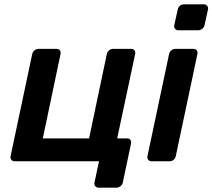

<svg xmlns="http://www.w3.org/2000/svg" viewBox="-20 -746 982 888"><path d="M436 122Q426 122 420.5 115Q415 108 417 98L438 0H48Q38 0 32.5 -7Q27 -14 29 -24L129 -496Q131 -506 139.5 -513Q148 -520 159 -520H241Q252 -520 257 -513Q262 -506 260 -496L178 -106H392L474 -496Q476 -506 484.5 -513Q493 -520 503 -520H586Q597 -520 602 -513Q607 -506 605 -496L522 -106H567Q578 -106 583 -99Q588 -92 586 -82L548 98Q546 108 537.5 115Q529 122 519 122Z M681 0Q671 0 665.5 -7Q660 -14 662 -24L762 -496Q764 -506 772.5 -513Q781 -520 791 -520H874Q885 -520 890 -513Q895 -506 893 -496L793 -24Q791 -14 783 -7Q775 0 764 0ZM805 -606Q795 -606 789.5 -613Q784 -620 786 -630L802 -702Q804 -712 812 -719Q820 -726 831 -726H922Q932 -726 938 -719Q944 -712 942 -702L926 -630Q924 -620 915.5 -613Q907 -606 897 -606Z"/></svg>

Font: Rubik Medium
Style: Italic
Weight: 500
Italic angle: -12°
Designer: Hubert and Fischer
Foundry: Hubert and Fischer
Version: Version 2.300;gftools[0.9.30]